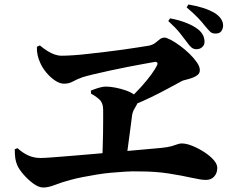

<svg xmlns="http://www.w3.org/2000/svg" viewBox="-20 -852 1040 858"><path d="M858 -632Q845 -632 835.5 -640Q826 -648 815 -664Q801 -683 783 -705.5Q765 -728 732 -758L740 -770Q778 -763 810.5 -750.5Q843 -738 865 -721Q894 -698 894 -665Q894 -651 883.5 -641.5Q873 -632 858 -632ZM551 -404Q583 -433 610 -463Q637 -493 656 -519Q675 -545 682 -561Q686 -568 682 -572.5Q678 -577 670 -575Q655 -572 622.5 -566.5Q590 -561 550.5 -553Q511 -545 471 -536.5Q431 -528 398 -520Q365 -512 349 -507Q322 -497 305 -487.5Q288 -478 266 -478Q247 -478 225.5 -492.5Q204 -507 186 -529Q168 -551 159 -573Q152 -588 148 -606Q144 -624 145 -643L158 -649Q175 -635 191.5 -624.5Q208 -614 224 -608.5Q240 -603 255 -603Q275 -603 306.5 -605Q338 -607 376 -611.5Q414 -616 454 -620.5Q494 -625 531.5 -630.5Q569 -636 598.5 -640.5Q628 -645 646 -648Q663 -652 673.5 -660Q684 -668 693.5 -676Q703 -684 716 -684Q724 -684 743 -674Q762 -664 784.5 -647.5Q807 -631 827 -611.5Q847 -592 860 -573Q873 -554 873 -539Q873 -525 863 -517Q853 -509 839 -504Q825 -499 812 -496Q799 -493 793 -490Q765 -475 731 -456.5Q697 -438 656 -418Q615 -398 565 -378ZM173 -14Q153 -14 128.5 -32Q104 -50 84 -73.5Q64 -97 57 -114Q51 -128 48.5 -144Q46 -160 46 -185L58 -190Q81 -169 106 -157.5Q131 -146 161 -146Q179 -146 216.5 -149Q254 -152 304.5 -156Q355 -160 411 -165Q467 -170 521.5 -175Q576 -180 622.5 -184Q669 -188 700 -191Q731 -194 747.5 -199Q764 -204 773.5 -207.5Q783 -211 792 -211Q813 -211 840 -200Q867 -189 892.5 -172.5Q918 -156 934.5 -137.5Q951 -119 951 -102Q951 -79 937.5 -63.5Q924 -48 900 -48Q879 -48 837 -57.5Q795 -67 735.5 -76.5Q676 -86 602 -86Q573 -87 540.5 -85Q508 -83 475 -80Q442 -77 410 -71.5Q378 -66 349 -60.5Q320 -55 295 -48Q257 -38 226.5 -26Q196 -14 173 -14ZM437 -136Q438 -165 439 -196Q440 -227 440.5 -256.5Q441 -286 441 -312.5Q441 -339 441 -361Q441 -393 422.5 -409Q404 -425 387 -433L386 -447Q400 -453 419 -459Q438 -465 454 -465Q472 -465 495.5 -460.5Q519 -456 542 -448Q565 -440 580 -429Q595 -418 596 -405Q596 -392 590.5 -383Q585 -374 578 -361Q571 -348 569 -327Q566 -300 561.5 -269Q557 -238 553 -205Q549 -172 544 -139ZM943 -702Q928 -702 919.5 -710Q911 -718 897 -735Q883 -753 864.5 -772.5Q846 -792 814 -819L822 -832Q862 -825 889.5 -816Q917 -807 939 -794Q957 -783 967 -768.5Q977 -754 977 -738Q977 -725 969.5 -713.5Q962 -702 943 -702Z"/></svg>

Font: Noto Serif JP ExtraLight ExtraBold
Style: Regular
Weight: 800
Version: Version 2.003-H1;hotconv 1.1.1;makeotfexe 2.6.0